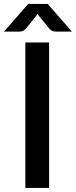

<svg xmlns="http://www.w3.org/2000/svg" viewBox="-40 -930 376 950"><path d="M203 0H85.5V-720H203ZM316 -773.5H238Q231 -773.5 221.5 -776Q212 -778.5 202 -791L152.5 -851.5Q148.5 -857 146 -861.5Q143.5 -857 139.5 -851.5L90 -791Q80 -778.5 70.5 -776Q61 -773.5 54 -773.5H-20.5L99.5 -910.5H196Z"/></svg>

Font: TypoPRO Lato
Style: Regular
Weight: 600
Designer: Lukasz Dziedzic with Adam Twardoch and Botio Nikoltchev
Foundry: tyPoland Lukasz Dziedzic
Version: Version 2.010; 2014-09-01; http://www.latofonts.com/